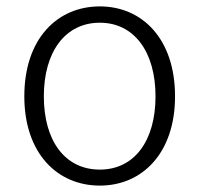

<svg xmlns="http://www.w3.org/2000/svg" viewBox="-20 -567 623 600"><path d="M292 13C424 13 527 -88 527 -266C527 -446 424 -547 292 -547C159 -547 56 -446 56 -266C56 -88 159 13 292 13ZM292 -37C183 -37 117 -127 117 -266C117 -404 183 -496 292 -496C400 -496 466 -404 466 -266C466 -127 400 -37 292 -37Z"/></svg>

Font: Noto Sans T Chinese Light
Style: Regular
Weight: 300
Designer: Ryoko NISHIZUKA (kana & ideographs); Paul D. Hunt (Latin, Greek & Cyrillic); Wenlong ZHANG (bopomofo); Sandoll Communica
Foundry: Adobe Systems Incorporated
Version: Version 1.000;PS 1;hotconv 1.0.78;makeotf.lib2.5.61930